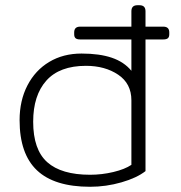

<svg xmlns="http://www.w3.org/2000/svg" viewBox="-20 -700 693 735"><path d="M55 -240Q55 -315 85 -373Q115 -431 168.5 -463Q222 -495 292 -495Q361 -495 408 -479Q455 -463 483 -429V-549H287Q275 -549 269.5 -553.5Q264 -558 264 -569V-576Q264 -598 287 -598H483V-657Q483 -680 506 -680H514Q537 -680 537 -657V-598H605Q628 -598 628 -576V-569Q628 -558 622.5 -553.5Q617 -549 605 -549H537V-45Q504 -19 445 -2Q386 15 325 15Q188 15 121.5 -48Q55 -111 55 -240ZM483 -69V-316Q483 -380 432.5 -414Q382 -448 309 -448Q208 -448 157.5 -391.5Q107 -335 107 -234Q107 -127 161 -79Q215 -31 325 -31Q370 -31 414 -41.5Q458 -52 483 -69Z"/></svg>

Font: Mitr ExtraLight
Style: Regular
Weight: 250
Designer: Thanarat Vachiruckul
Foundry: Cadson Demak Co.,Ltd.
Version: Version 1.000